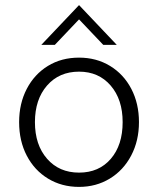

<svg xmlns="http://www.w3.org/2000/svg" viewBox="-20 -726 619 753"><path d="M55 -247Q55 -320 85 -377.5Q115 -435 168 -467.5Q221 -500 290 -500Q358 -500 411.5 -467.5Q465 -435 495 -377.5Q525 -320 525 -247Q525 -174 494.5 -116Q464 -58 410.5 -25.5Q357 7 290 7Q222 7 168.5 -25.5Q115 -58 85 -115.5Q55 -173 55 -247ZM461 -247Q461 -336 414 -390.5Q367 -445 290 -445Q212 -445 164.5 -390.5Q117 -336 117 -247Q117 -158 164.5 -103.5Q212 -49 290 -49Q368 -49 414.5 -103Q461 -157 461 -247ZM290 -706 438 -550H385L290 -650L195 -550H142Z"/></svg>

Font: Hanken Grotesk Light
Style: Regular
Weight: 300
Designer: Alfredo Marco Pradil
Foundry: Hanken Design Co.
Version: Version 3.014